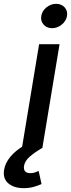

<svg xmlns="http://www.w3.org/2000/svg" viewBox="-89 -774 372 1005"><path d="M25.9 0 115.7 -542.5H222.7L132.8 0ZM34.7 210.9Q-15.6 210.9 -45.4 185.8Q-75.2 160.6 -67.4 113.8Q-61.5 79.1 -35.4 47.4Q-9.3 15.6 34.2 -10.7L132.8 0Q92.8 23.4 66.9 45.7Q41 67.9 36.6 95.2Q34.2 113.3 42.5 122.8Q50.8 132.3 69.8 132.3Q82 132.3 93 128.9Q104 125.5 113.3 120.6L128.4 189.5Q111.3 197.3 87.4 204.1Q63.5 210.9 34.7 210.9ZM183.6 -626.5Q155.8 -626.5 139.2 -645.3Q122.6 -664.1 127 -689.9Q131.3 -716.8 154.3 -735.4Q177.2 -753.9 204.6 -753.9Q232.9 -753.9 249.5 -735.4Q266.1 -716.8 261.7 -690.4Q257.3 -664.1 234.4 -645.3Q211.4 -626.5 183.6 -626.5Z"/></svg>

Font: Inter 16pt Medium
Style: Italic
Weight: 500
Italic angle: -9.3988°
Version: Version 4.001;git-66647c0bb